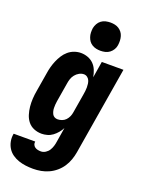

<svg xmlns="http://www.w3.org/2000/svg" viewBox="-194 -844 872 1151"><g transform="rotate(20 242.0 -268.5)"><path d="M167 223Q143 223 119.5 220Q96 217 74 209.5Q52 202 33.5 189Q15 176 3 157Q-9 138 -13.5 115Q-18 92 -14 68L-13 65H124V66Q122 76 126 85Q130 94 138 99.5Q146 105 156 107Q166 109 176 109Q191 109 205 100Q219 91 227 78Q235 65 239.5 50.5Q244 36 246 21L261 -71Q253 -55 240.5 -40Q228 -25 212.5 -13.5Q197 -2 178.5 3Q160 8 143 8Q117 8 94 -1.5Q71 -11 56 -29.5Q41 -48 33.5 -72Q26 -96 23.5 -121Q21 -146 22.5 -172Q24 -198 29 -225L49 -345Q52 -365 57.5 -385.5Q63 -406 71.5 -426Q80 -446 92 -465Q104 -484 121 -498.5Q138 -513 159 -520.5Q180 -528 201 -528Q224 -528 245.5 -520Q267 -512 282.5 -496.5Q298 -481 306.5 -460Q315 -439 319 -416L336 -520H474L381 40Q377 64 368.5 88.5Q360 113 345.5 135Q331 157 310.5 174.5Q290 192 266 203Q242 214 217 218.5Q192 223 167 223ZM204 -106Q217 -106 231 -111Q245 -116 255 -126.5Q265 -137 271 -150.5Q277 -164 279 -178L299 -298Q301 -310 302.5 -321.5Q304 -333 304 -345Q304 -357 302.5 -368.5Q301 -380 296.5 -390Q292 -400 282.5 -407Q273 -414 261 -414Q246 -414 231.5 -406Q217 -398 206.5 -385Q196 -372 191 -356.5Q186 -341 184 -326L164 -206Q162 -195 161.5 -184.5Q161 -174 161 -163.5Q161 -153 163.5 -143Q166 -133 170.5 -124.5Q175 -116 184 -111Q193 -106 204 -106ZM305 -580Q291 -580 277 -583Q263 -586 251 -593.5Q239 -601 231.5 -611.5Q224 -622 219.5 -635.5Q215 -649 214.5 -663Q214 -677 216 -692Q219 -707 226.5 -720.5Q234 -734 246.5 -743.5Q259 -753 274.5 -756.5Q290 -760 305 -760Q319 -760 333 -757Q347 -754 358.5 -746.5Q370 -739 378 -728.5Q386 -718 390 -704.5Q394 -691 394.5 -677Q395 -663 393 -648Q391 -633 383 -619.5Q375 -606 362.5 -596.5Q350 -587 335 -583.5Q320 -580 305 -580Z"/></g></svg>

Font: Iosevka Heavy Oblique
Style: Regular
Weight: 900
Italic angle: -9°
Monospace: yes
Designer: Belleve Invis
Foundry: Belleve Invis
Version: Version 32.5.0; ttfautohint (v1.8.4)